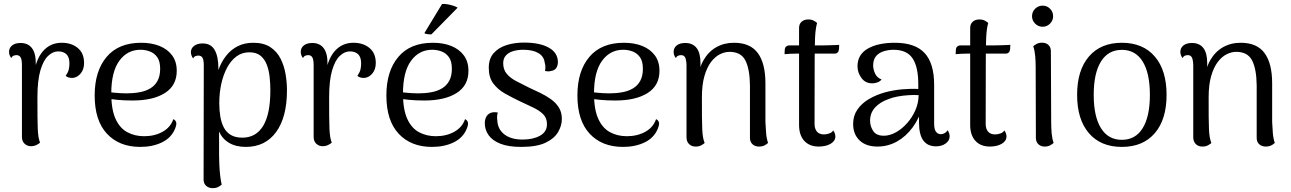

<svg xmlns="http://www.w3.org/2000/svg" viewBox="-20 -740 6617 984"><path d="M138.5 9.4Q119.8 9.4 106.1 -3.3Q92.4 -16 92.4 -38.5V-406.2Q92.4 -434.6 85.6 -446.1Q78.8 -457.5 64.2 -457.5Q58.7 -457.5 50.7 -455Q42.7 -452.5 37.7 -442.3Q26.3 -457.5 26.3 -474Q26.3 -494.2 41.9 -507Q57.5 -519.7 85.7 -519.7Q124 -519.7 144.2 -492.7Q164.3 -465.7 163.4 -410.8V-345L151.4 -345.3Q161.1 -431.8 199 -476.3Q236.9 -520.8 296 -520.8Q346.5 -520.8 378.7 -494Q410.9 -467.3 410.9 -417.1Q410.9 -384 393.1 -363.1Q375.3 -342.2 352.2 -340.6Q328.2 -340.1 316.7 -351.3Q329.3 -369.7 332.5 -384.2Q335.8 -398.7 335.8 -414.9Q335.8 -446.9 320.7 -461.8Q305.5 -476.6 277.5 -476.6Q251.3 -476.6 226.8 -453.8Q202.2 -431 187 -379.3Q171.8 -327.5 171.8 -241.5Q171.8 -182.1 172.1 -143.1Q172.3 -104.2 173.5 -79.5Q174.7 -54.9 177.3 -38.9Q179.9 -22.8 185.2 -8.8Q179.4 -3.5 167.5 2.7Q155.6 8.9 138.5 9.4Z M698.7 12.9Q591.3 12.9 528.3 -54.5Q465.2 -122 465.2 -250.8Q465.2 -375.8 526.4 -448.3Q587.5 -520.8 703.5 -520.8Q757.2 -520.8 798 -504.3Q838.8 -487.8 862.3 -456Q885.8 -424.1 885.8 -376.8Q885.8 -301.8 825.2 -263.3Q764.7 -224.9 658.9 -224.9Q617.3 -224.9 579.3 -228.5Q541.4 -232.1 501.8 -240.2L503.7 -272.6Q529 -268.5 562.3 -265.2Q595.5 -261.9 628 -261.5Q663.5 -261.5 694.9 -267.2Q726.3 -272.8 750.1 -287Q773.9 -301.1 787.3 -325.8Q800.8 -350.5 800.8 -387.5Q800.8 -426.3 785.8 -447Q770.9 -467.8 747.8 -476.4Q724.7 -485 700.1 -485Q632.8 -485 591.5 -428.4Q550.3 -371.8 550.3 -261.3Q550.3 -178.4 572.4 -130.5Q594.5 -82.5 632.9 -62.2Q671.3 -41.9 718.3 -41.9Q772.2 -41.9 813 -64.5Q853.9 -87 868.3 -129.3Q878.2 -125.3 882.5 -114.5Q886.7 -103.6 876.8 -79.4Q857.8 -33.6 810 -10.3Q762.2 12.9 698.7 12.9Z M1278.2 -520.8Q1332 -520.8 1366 -498.1Q1399.9 -475.4 1418.2 -438.8Q1436.5 -402.2 1443.6 -359.7Q1450.7 -317.2 1450.7 -277.5Q1450.7 -139.9 1395.2 -63.5Q1339.7 12.9 1239.6 12.9Q1189.1 12.9 1153.8 -8Q1118.5 -28.9 1102.8 -66.6V55.2Q1102.8 76.2 1104.1 104.3Q1105.3 132.5 1108.4 159.8Q1111.5 187.2 1116.2 206.2Q1110.5 211.5 1098.8 217.9Q1087.2 224.3 1070.1 224.3Q1050 224.3 1036.7 212.5Q1023.4 200.8 1023.4 180.2L1024.4 -404.3Q1024.4 -431.8 1018.1 -443.5Q1011.8 -455.2 996.2 -455.2Q990.7 -455.2 982.7 -452.7Q974.7 -450.2 969.7 -440.5Q963.8 -448.8 961 -457Q958.3 -465.3 958.3 -472.2Q958.3 -492.4 974.8 -504.9Q991.4 -517.4 1018.2 -517.4Q1061.2 -517.4 1080.2 -483.8Q1099.2 -450.2 1099.2 -390.4V-298.6L1077.1 -287.6Q1083.5 -337.6 1098.8 -380.1Q1114.1 -422.6 1138.9 -454.2Q1163.8 -485.7 1198.3 -503.2Q1232.8 -520.8 1278.2 -520.8ZM1257.8 -472Q1220.8 -472 1192.2 -451.1Q1163.7 -430.2 1144 -393.4Q1124.3 -356.7 1114 -309.8Q1103.8 -262.8 1103.8 -210.8Q1103.8 -175 1109.1 -143Q1114.4 -111 1127.1 -86.6Q1139.8 -62.2 1163.1 -48.3Q1186.4 -34.5 1221.8 -34.5Q1292.3 -34.5 1329 -95.4Q1365.6 -156.4 1365.6 -276.9Q1365.6 -311.4 1361.8 -346Q1358.1 -380.5 1347.1 -408.9Q1336.2 -437.3 1314.9 -454.7Q1293.7 -472 1257.8 -472Z M1633.5 9.4Q1614.8 9.4 1601.1 -3.3Q1587.4 -16 1587.4 -38.5V-406.2Q1587.4 -434.6 1580.6 -446.1Q1573.8 -457.5 1559.2 -457.5Q1553.7 -457.5 1545.7 -455Q1537.7 -452.5 1532.7 -442.3Q1521.3 -457.5 1521.3 -474Q1521.3 -494.2 1536.9 -507Q1552.5 -519.7 1580.7 -519.7Q1619 -519.7 1639.2 -492.7Q1659.3 -465.7 1658.4 -410.8V-345L1646.4 -345.3Q1656.1 -431.8 1694 -476.3Q1731.9 -520.8 1791 -520.8Q1841.5 -520.8 1873.7 -494Q1905.9 -467.3 1905.9 -417.1Q1905.9 -384 1888.1 -363.1Q1870.3 -342.2 1847.2 -340.6Q1823.2 -340.1 1811.7 -351.3Q1824.3 -369.7 1827.5 -384.2Q1830.8 -398.7 1830.8 -414.9Q1830.8 -446.9 1815.7 -461.8Q1800.5 -476.6 1772.5 -476.6Q1746.3 -476.6 1721.8 -453.8Q1697.2 -431 1682 -379.3Q1666.8 -327.5 1666.8 -241.5Q1666.8 -182.1 1667.1 -143.1Q1667.3 -104.2 1668.5 -79.5Q1669.7 -54.9 1672.3 -38.9Q1674.9 -22.8 1680.2 -8.8Q1674.4 -3.5 1662.5 2.7Q1650.6 8.9 1633.5 9.4Z M2193.7 12.9Q2086.3 12.9 2023.3 -54.5Q1960.2 -122 1960.2 -250.8Q1960.2 -375.8 2021.4 -448.3Q2082.5 -520.8 2198.5 -520.8Q2252.2 -520.8 2293 -504.3Q2333.8 -487.8 2357.3 -456Q2380.8 -424.1 2380.8 -376.8Q2380.8 -301.8 2320.2 -263.3Q2259.7 -224.9 2153.9 -224.9Q2112.3 -224.9 2074.3 -228.5Q2036.4 -232.1 1996.8 -240.2L1998.7 -272.6Q2024 -268.5 2057.3 -265.2Q2090.5 -261.9 2123 -261.5Q2158.5 -261.5 2189.9 -267.2Q2221.3 -272.8 2245.1 -287Q2268.9 -301.1 2282.3 -325.8Q2295.8 -350.5 2295.8 -387.5Q2295.8 -426.3 2280.8 -447Q2265.9 -467.8 2242.8 -476.4Q2219.7 -485 2195.1 -485Q2127.8 -485 2086.5 -428.4Q2045.3 -371.8 2045.3 -261.3Q2045.3 -178.4 2067.4 -130.5Q2089.5 -82.5 2127.9 -62.2Q2166.3 -41.9 2213.3 -41.9Q2267.2 -41.9 2308 -64.5Q2348.9 -87 2363.3 -129.3Q2373.2 -125.3 2377.5 -114.5Q2381.7 -103.6 2371.8 -79.4Q2352.8 -33.6 2305 -10.3Q2257.2 12.9 2193.7 12.9ZM2325.2 -700.5 2190.6 -563.5Q2182.4 -563.4 2170.6 -564.8Q2158.8 -566.3 2155 -570.3L2245.5 -719.5Q2258.3 -720.9 2274.6 -717.8Q2290.8 -714.7 2305 -710.1Q2319.1 -705.5 2325.2 -700.5Z M2651.2 12.9Q2585.7 12.9 2544.5 -3.4Q2503.4 -19.8 2484 -47.4Q2464.6 -75 2464.6 -108.5Q2464.6 -125.4 2470.9 -139Q2477.2 -152.7 2491.7 -160.2Q2506.2 -167.7 2531.2 -163.4Q2528.2 -153.2 2527.6 -143.4Q2527 -133.6 2528.8 -121.2Q2531.2 -77.2 2565.3 -51Q2599.4 -24.8 2658.4 -24.8Q2712.7 -24.8 2747.9 -44.7Q2783.2 -64.5 2783.2 -103.6Q2783.2 -136.1 2762.6 -155.7Q2742.1 -175.4 2709.9 -190.2Q2677.8 -205 2642.9 -221.7Q2604.4 -240.2 2568 -260.6Q2531.7 -280.9 2508.3 -311.9Q2484.9 -342.9 2484.9 -392.6Q2484.9 -439.2 2510 -467.6Q2535 -496.1 2576.2 -508.9Q2617.3 -521.8 2664.9 -521.8Q2746.5 -521.8 2792.9 -495.6Q2839.2 -469.5 2839.2 -421.5Q2839.2 -405 2831.2 -392Q2823.2 -378.9 2801.8 -375.8Q2795 -373.7 2787.8 -374.2Q2780.7 -374.6 2773.2 -376.2Q2775.3 -386.4 2775.2 -397.5Q2775 -408.6 2771.8 -417.8Q2768.1 -451.1 2739.2 -468Q2710.3 -485 2661.5 -485Q2635 -485 2611.5 -478.4Q2588 -471.8 2573.5 -456.6Q2558.9 -441.4 2558.9 -415.9Q2558.9 -383.5 2577 -361.8Q2595.1 -340.2 2625 -324.6Q2654.8 -309.1 2688 -292.5Q2718.1 -278.5 2748.2 -264.1Q2778.2 -249.7 2803.5 -231.6Q2828.8 -213.5 2844.2 -189Q2859.5 -164.6 2859.5 -129.6Q2859.5 -96.6 2840.5 -63.7Q2821.5 -30.8 2776.5 -8.9Q2731.4 12.9 2651.2 12.9Z M3172.7 12.9Q3065.3 12.9 3002.3 -54.5Q2939.2 -122 2939.2 -250.8Q2939.2 -375.8 3000.4 -448.3Q3061.5 -520.8 3177.5 -520.8Q3231.2 -520.8 3272 -504.3Q3312.8 -487.8 3336.3 -456Q3359.8 -424.1 3359.8 -376.8Q3359.8 -301.8 3299.2 -263.3Q3238.7 -224.9 3132.9 -224.9Q3091.3 -224.9 3053.3 -228.5Q3015.4 -232.1 2975.8 -240.2L2977.7 -272.6Q3003 -268.5 3036.3 -265.2Q3069.5 -261.9 3102 -261.5Q3137.5 -261.5 3168.9 -267.2Q3200.3 -272.8 3224.1 -287Q3247.9 -301.1 3261.3 -325.8Q3274.8 -350.5 3274.8 -387.5Q3274.8 -426.3 3259.8 -447Q3244.9 -467.8 3221.8 -476.4Q3198.7 -485 3174.1 -485Q3106.8 -485 3065.5 -428.4Q3024.3 -371.8 3024.3 -261.3Q3024.3 -178.4 3046.4 -130.5Q3068.5 -82.5 3106.9 -62.2Q3145.3 -41.9 3192.3 -41.9Q3246.2 -41.9 3287 -64.5Q3327.9 -87 3342.3 -129.3Q3352.2 -125.3 3356.5 -114.5Q3360.7 -103.6 3350.8 -79.4Q3331.8 -33.6 3284 -10.3Q3236.2 12.9 3172.7 12.9Z M3545.5 11.2Q3524.5 11.2 3511.4 -1.7Q3498.4 -14.6 3498.4 -36.6V-406.2Q3497.4 -434.6 3491.1 -446.1Q3484.8 -457.5 3470.2 -457.5Q3464.7 -457.5 3456.7 -455Q3448.7 -452.5 3443.7 -442.3Q3432.3 -457.5 3432.3 -474Q3432.3 -494.2 3447.9 -507Q3463.5 -519.7 3491.7 -519.7Q3530.1 -519.7 3550 -494.2Q3569.9 -468.6 3569.9 -417.2V-347.3L3555.1 -328.7Q3560.9 -388.7 3585.7 -431.7Q3610.4 -474.8 3650.5 -497.8Q3690.7 -520.8 3741.8 -520.8Q3824.8 -520.8 3863.8 -468.1Q3902.8 -415.4 3902.8 -312.7V-114.2Q3903.8 -87.9 3906.3 -58.5Q3908.7 -29.1 3916.3 -7.4Q3908.2 0.2 3897.1 5.7Q3885.9 11.2 3870.2 11.2Q3849.6 11.2 3836.5 -0.8Q3823.5 -12.8 3823.5 -33.4V-303.1Q3822.5 -386.8 3799.8 -430.6Q3777.1 -474.3 3718.5 -474.3Q3694.5 -474.3 3669.5 -461.9Q3644.6 -449.5 3623.8 -422.1Q3603.1 -394.7 3590.2 -350.1Q3577.3 -305.5 3577.3 -241.5Q3577.3 -181.2 3577.5 -142Q3577.8 -102.8 3579 -77.9Q3580.2 -53.1 3583 -37Q3585.9 -21 3591.2 -6.9Q3585.4 -1.6 3573.8 4.8Q3562.2 11.2 3545.5 11.2Z M4176 11.1Q4128.5 11.1 4101.8 -18.3Q4075.2 -47.6 4075.2 -99.6V-596.2Q4075.2 -617.3 4088.3 -628.8Q4101.4 -640.3 4121.9 -640.3Q4139.5 -640.3 4150.9 -633.9Q4162.3 -627.5 4167.6 -622.2Q4159.5 -594.1 4157.3 -549.1Q4155.2 -504.2 4155.2 -427.1L4154.6 -105.2Q4154.6 -79.7 4166.9 -65.4Q4179.2 -51.1 4202.8 -51.1Q4216.6 -51.1 4230.7 -56.2Q4244.8 -61.4 4249.9 -71.6Q4256.3 -63.8 4258.8 -55.5Q4261.2 -47.3 4261.2 -40.5Q4261.2 -17.5 4237.1 -3.2Q4213 11.1 4176 11.1ZM4000.8 -462.3 4001.8 -485.1Q4002.8 -496.2 4009.2 -501.8Q4015.7 -507.4 4024.3 -507.4H4196.2Q4200.2 -507.4 4212 -507.6Q4223.8 -507.8 4238.5 -508.3Q4253.2 -508.8 4265.1 -509.3Q4276.9 -509.8 4280.9 -510.3L4279.9 -488Q4278.9 -477.4 4273 -471.3Q4267 -465.2 4257.8 -465.2H4060.8Q4050.8 -465.2 4030.8 -464.5Q4010.8 -463.8 4000.8 -462.3Z M4777.2 10Q4734.4 10 4712.2 -19.7Q4689.9 -49.4 4689.9 -113.6V-202.8L4708.5 -194Q4691.5 -133.6 4657.3 -87.1Q4623.2 -40.6 4577 -14.8Q4530.8 11.1 4476.8 11.1Q4418.2 11.1 4385.2 -20.5Q4352.3 -52.2 4352.3 -104.8Q4352.3 -146.3 4373.7 -177.9Q4395.1 -209.5 4432.6 -231.9Q4470.2 -254.2 4517.6 -267.3Q4559.8 -278.3 4604.2 -282.3Q4648.5 -286.2 4686.2 -284V-309.5Q4686.2 -397 4656.9 -441Q4627.6 -484.9 4559.1 -484.9Q4534.7 -484.9 4510.3 -477.7Q4485.9 -470.5 4470.4 -453.1Q4454.9 -435.8 4454.9 -403.9Q4454.9 -384.5 4464.9 -362.9Q4474.8 -341.4 4498 -332.6Q4489.2 -321.7 4475.9 -317.3Q4462.6 -312.9 4449.8 -312.9Q4415.3 -312.9 4395 -340.2Q4374.7 -367.5 4374.7 -400.5Q4374.7 -460 4426.7 -490.4Q4478.8 -520.8 4566 -520.8Q4669.9 -520.8 4718.7 -468.1Q4767.5 -415.4 4767.5 -305.4V-105.2Q4767.5 -52.2 4803.2 -52.2Q4810.8 -52.2 4820.7 -57.3Q4830.5 -62.5 4836.1 -72.7Q4842 -64.8 4844.5 -56.6Q4846.9 -48.4 4846.9 -41.5Q4846.9 -19.5 4826.8 -4.8Q4806.7 10 4777.2 10ZM4513.2 -44.5Q4542.5 -45.5 4573 -62.7Q4603.5 -80 4629.3 -109.2Q4655.2 -138.3 4671.4 -175.2Q4687.5 -212.2 4688.1 -252.4Q4664.8 -254 4636.4 -252.2Q4608.1 -250.5 4581 -245.5Q4553.8 -240.5 4533 -232Q4489.1 -216.3 4464.2 -188.5Q4439.2 -160.7 4439.2 -121.5Q4439.2 -91.7 4456 -67.4Q4472.8 -43.2 4513.2 -44.5Z M5053 11.1Q5005.5 11.1 4978.8 -18.3Q4952.2 -47.6 4952.2 -99.6V-596.2Q4952.2 -617.3 4965.3 -628.8Q4978.4 -640.3 4998.9 -640.3Q5016.5 -640.3 5027.9 -633.9Q5039.3 -627.5 5044.6 -622.2Q5036.5 -594.1 5034.3 -549.1Q5032.2 -504.2 5032.2 -427.1L5031.6 -105.2Q5031.6 -79.7 5043.9 -65.4Q5056.2 -51.1 5079.8 -51.1Q5093.6 -51.1 5107.7 -56.2Q5121.8 -61.4 5126.9 -71.6Q5133.3 -63.8 5135.8 -55.5Q5138.2 -47.3 5138.2 -40.5Q5138.2 -17.5 5114.1 -3.2Q5090 11.1 5053 11.1ZM4877.8 -462.3 4878.8 -485.1Q4879.8 -496.2 4886.2 -501.8Q4892.7 -507.4 4901.3 -507.4H5073.2Q5077.2 -507.4 5089 -507.6Q5100.8 -507.8 5115.5 -508.3Q5130.2 -508.8 5142.1 -509.3Q5153.9 -509.8 5157.9 -510.3L5156.9 -488Q5155.9 -477.4 5150 -471.3Q5144 -465.2 5134.8 -465.2H4937.8Q4927.8 -465.2 4907.8 -464.5Q4887.8 -463.8 4877.8 -462.3Z M5323.4 -602.9Q5301.2 -602.9 5285.1 -619Q5269.1 -635 5269.1 -656.8Q5269.1 -679.5 5285.1 -695.3Q5301.2 -711.1 5323.4 -711.1Q5345.7 -711.1 5361.5 -695.3Q5377.2 -679.5 5377.2 -656.8Q5377.2 -635 5361.5 -619Q5345.7 -602.9 5323.4 -602.9ZM5367.3 -114.2Q5367.3 -85.2 5369.7 -57.1Q5372.2 -29.1 5379.8 -7.4Q5374 -2.1 5362.4 4.6Q5350.8 11.2 5333.6 11.2Q5314.5 11.2 5301.7 -0.8Q5288.9 -12.8 5288.9 -33.4L5287.8 -395.8Q5287.8 -425.3 5285.4 -453.1Q5283 -480.9 5275.4 -503.1Q5281.2 -508.4 5292.5 -514.8Q5303.9 -521.2 5320.6 -521.2Q5340.6 -521.2 5353.2 -509.7Q5365.8 -498.2 5365.8 -476.6Z M5729.5 12.9Q5621.1 12.9 5560.7 -57.5Q5500.2 -127.8 5500.2 -253.7Q5500.2 -380 5560.7 -450.4Q5621.1 -520.8 5729.5 -520.8Q5837.8 -520.8 5898.3 -450.4Q5958.7 -380 5958.7 -253.7Q5958.7 -127.8 5898.3 -57.5Q5837.8 12.9 5729.5 12.9ZM5729.5 -23.4Q5799.3 -23.4 5836.2 -83.1Q5873.2 -142.8 5873.2 -253.7Q5873.2 -365.1 5836.2 -424.8Q5799.3 -484.5 5729.5 -484.5Q5659.7 -484.5 5622.5 -424.8Q5585.3 -365.1 5585.3 -253.7Q5585.3 -142.8 5622.5 -83.1Q5659.7 -23.4 5729.5 -23.4Z M6142.5 11.2Q6121.5 11.2 6108.4 -1.7Q6095.4 -14.6 6095.4 -36.6V-406.2Q6094.4 -434.6 6088.1 -446.1Q6081.8 -457.5 6067.2 -457.5Q6061.7 -457.5 6053.7 -455Q6045.7 -452.5 6040.7 -442.3Q6029.3 -457.5 6029.3 -474Q6029.3 -494.2 6044.9 -507Q6060.5 -519.7 6088.7 -519.7Q6127.1 -519.7 6147 -494.2Q6166.9 -468.6 6166.9 -417.2V-347.3L6152.1 -328.7Q6157.9 -388.7 6182.7 -431.7Q6207.4 -474.8 6247.5 -497.8Q6287.7 -520.8 6338.8 -520.8Q6421.8 -520.8 6460.8 -468.1Q6499.8 -415.4 6499.8 -312.7V-114.2Q6500.8 -87.9 6503.3 -58.5Q6505.7 -29.1 6513.3 -7.4Q6505.2 0.2 6494.1 5.7Q6482.9 11.2 6467.2 11.2Q6446.6 11.2 6433.5 -0.8Q6420.5 -12.8 6420.5 -33.4V-303.1Q6419.5 -386.8 6396.8 -430.6Q6374.1 -474.3 6315.5 -474.3Q6291.5 -474.3 6266.5 -461.9Q6241.6 -449.5 6220.8 -422.1Q6200.1 -394.7 6187.2 -350.1Q6174.3 -305.5 6174.3 -241.5Q6174.3 -181.2 6174.5 -142Q6174.8 -102.8 6176 -77.9Q6177.2 -53.1 6180 -37Q6182.9 -21 6188.2 -6.9Q6182.4 -1.6 6170.8 4.8Q6159.2 11.2 6142.5 11.2Z"/></svg>

Font: Arima Thin
Style: Regular
Weight: 100
Designer: Joana Correia and Natanael Gama
Foundry: NDISCOVER
Version: Version 1.101;gftools[0.9.23]